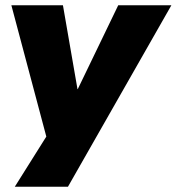

<svg xmlns="http://www.w3.org/2000/svg" viewBox="-20 -526 668 726"><path d="M36 180 173 -38 167 35 23 -506H218L273 -189H274L427 -506H628L237 180Z"/></svg>

Font: Nunito Sans 7pt Black
Style: Italic
Weight: 900
Italic angle: -9°
Version: Version 3.101;gftools[0.9.27]